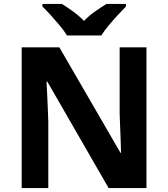

<svg xmlns="http://www.w3.org/2000/svg" viewBox="-20 -954 853 974"><path d="M723 0H531L220 -540H216Q218 -506 219.5 -472Q221 -438 222.5 -404Q224 -370 225 -336V0H90V-714H281L591 -179H594Q593 -212 592 -245Q591 -278 589.5 -310.5Q588 -343 587 -376V-714H723ZM320 -774Q306 -797 283.5 -824Q261 -851 237.5 -877Q214 -903 195 -921V-934H294Q320 -918 350 -896.5Q380 -875 406 -848Q432 -875 463 -896.5Q494 -918 520 -934H619V-921Q601 -903 577 -877Q553 -851 530.5 -824Q508 -797 494 -774Z"/></svg>

Font: Noto Sans Kannada
Style: Regular
Weight: 400
Designer: Jelle Bosma - Monotype Design Team
Foundry: Monotype Imaging Inc.
Version: Version 2.003